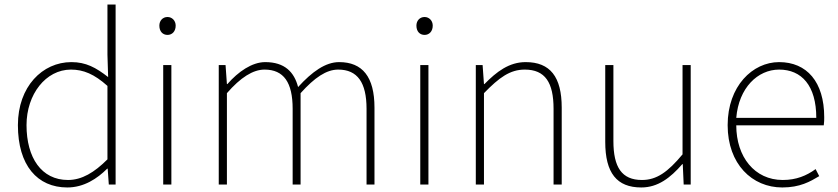

<svg xmlns="http://www.w3.org/2000/svg" viewBox="-20 -814 3698 847"><path d="M277 13C350 13 409 -26 453 -70H455L460 0H490V-794H454V-573L457 -474C403 -516 359 -540 295 -540C167 -540 59 -432 59 -262C59 -84 145 13 277 13ZM280 -20C163 -20 97 -118 97 -262C97 -398 182 -507 293 -507C348 -507 396 -487 454 -435V-111C396 -53 341 -20 280 -20Z M700 0H736V-527H700ZM719 -660C739 -660 755 -675 755 -701C755 -723 739 -739 719 -739C698 -739 683 -723 683 -701C683 -675 698 -660 719 -660Z M945 0H981V-403C1041 -472 1096 -507 1147 -507C1232 -507 1271 -450 1271 -334V0H1306V-403C1368 -472 1420 -507 1472 -507C1557 -507 1597 -450 1597 -334V0H1632V-339C1632 -475 1579 -540 1476 -540C1416 -540 1357 -498 1295 -430C1278 -496 1236 -540 1150 -540C1092 -540 1031 -498 983 -443H981L975 -527H945Z M1834 0H1870V-527H1834ZM1853 -660C1873 -660 1889 -675 1889 -701C1889 -723 1873 -739 1853 -739C1832 -739 1817 -723 1817 -701C1817 -675 1832 -660 1853 -660Z M2079 0H2115V-403C2182 -472 2230 -507 2295 -507C2385 -507 2422 -450 2422 -334V0H2458V-339C2458 -475 2407 -540 2299 -540C2226 -540 2171 -498 2117 -443H2115L2109 -527H2079Z M2809 13C2882 13 2937 -29 2990 -90H2992L2996 0H3027V-527H2991V-133C2926 -55 2877 -20 2812 -20C2723 -20 2686 -76 2686 -192V-527H2650V-188C2650 -51 2701 13 2809 13Z M3431 13C3509 13 3554 -13 3594 -37L3578 -68C3538 -39 3493 -20 3433 -20C3309 -20 3228 -122 3228 -261H3614C3616 -275 3616 -286 3616 -297C3616 -453 3539 -540 3417 -540C3300 -540 3190 -434 3190 -262C3190 -90 3298 13 3431 13ZM3228 -294C3239 -427 3323 -507 3417 -507C3516 -507 3581 -437 3581 -294Z"/></svg>

Font: Noto Sans CJK SC Thin
Style: Regular
Weight: 100
Designer: Ryoko NISHIZUKA 西塚涼子 (kana, bopomofo & ideographs); Paul D. Hunt (Latin, Greek & Cyrillic); Sandoll Communications 산돌커뮤니
Foundry: Adobe
Version: Version 2.004;hotconv 1.0.118;makeotfexe 2.5.65603